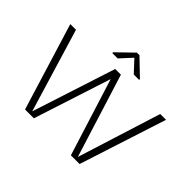

<svg xmlns="http://www.w3.org/2000/svg" viewBox="-161 -949 1170 1170"><g transform="rotate(45 424.0 -363.5)"><path d="M390 -563H439L414 -500L252 0H176L3 -563H52L215 -23ZM778 -563H828L646 0H571L414 -500L391 -563H439L608 -23ZM309 -619V-626L413 -727H435L540 -626V-619H494L425 -693H423L355 -619Z"/></g></svg>

Font: Darker Grotesque
Style: Regular
Weight: 400
Designer: Gabriel Lam
Foundry: TypeRant
Version: Version 1.000;gftools[0.9.28]